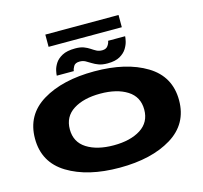

<svg xmlns="http://www.w3.org/2000/svg" viewBox="-137 -1167 1399 1326"><g transform="rotate(-15 562.0 -503.5)"><path d="M559 7.5Q331 7.5 187.5 -80Q44 -167.5 44 -337.2Q44 -507 187.5 -594Q331 -681 559 -681Q787 -681 930.5 -594Q1074 -507 1074 -337Q1074 -167.5 930.5 -80Q787 7.5 559 7.5ZM559 -152.5Q678 -152.5 751.5 -199.2Q825 -246 825 -337Q825 -428 751.5 -474.8Q678 -521.5 559 -521.5Q440 -521.5 366.5 -474.8Q293 -428 293 -337Q293 -246 366.5 -199.2Q440 -152.5 559 -152.5ZM663.5 -710Q626 -710 600.8 -719.5Q575.5 -729 556.5 -741.2Q537.5 -753.5 519.8 -763Q502 -772.5 479.5 -772.5Q447.5 -772.5 436 -752.8Q424.5 -733 424 -719H302Q302 -729.5 307 -753.8Q312 -778 328.5 -804.2Q345 -830.5 379.5 -849.2Q414 -868 473.5 -868Q510 -868 534 -858.8Q558 -849.5 575.8 -837.5Q593.5 -825.5 610.8 -816.2Q628 -807 651.5 -807Q680 -807 693 -826.5Q706 -846 706.5 -860H828.5Q828.5 -849.5 823.2 -825.5Q818 -801.5 801.8 -774.8Q785.5 -748 752.5 -729Q719.5 -710 663.5 -710ZM299 -926V-1013.5H822.5V-926Z"/></g></svg>

Font: Anybody UltraExpanded ExtraBold
Style: Regular
Weight: 800
Width: 9
Designer: Tyler Finck
Foundry: Etcetera Type Company
Version: Version 1.010; ttfautohint (v1.8.3) -l 8 -r 50 -G 200 -x 14 